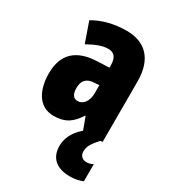

<svg xmlns="http://www.w3.org/2000/svg" viewBox="-195 -660 884 997"><g transform="rotate(30 247.0 -161.5)"><path d="M383 93C383 65 392 44 433 0H445V-363C445 -498 376 -563 266 -563C190 -563 123 -545 69 -513L111 -393C160 -421 198 -434 230 -434C266 -434 283 -411 283 -366V-352L211 -349C90 -344 25 -287 25 -169C25 -79 61 10 156 10C225 10 262 -17 298 -73H301L328 0C277 43 261 89 261 129C261 198 303 240 388 240C421 240 447 232 463 225V122C453 128 442 133 424 133C398 133 383 115 383 93ZM253 -245 283 -247V-198C283 -151 258 -119 226 -119C200 -119 187 -138 187 -176C187 -220 209 -243 253 -245Z"/></g></svg>

Font: Noto Sans Lao ExtraCondensed Black
Style: Regular
Weight: 900
Width: 2
Designer: Monotype Design Team
Foundry: Monotype Imaging Inc.
Version: Version 2.003